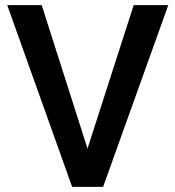

<svg xmlns="http://www.w3.org/2000/svg" viewBox="-20 -731 686 751"><path d="M143.1 -710.9 322.3 -149.9 502.9 -710.9H638.2L383.3 0H262.2L8.3 -710.9Z"/></svg>

Font: Vazirmatn RD Medium
Style: Regular
Weight: 500
Designer: Saber Rastikerdar
Foundry: Saber Rastikerdar
Version: Version 33.003